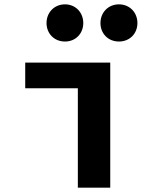

<svg xmlns="http://www.w3.org/2000/svg" viewBox="-20 -863 740 883"><path d="M194 -757C194 -709 229 -672 279 -672C328 -672 363 -709 363 -757C363 -805 328 -843 279 -843C229 -843 194 -805 194 -757ZM442 -757C442 -709 477 -672 527 -672C577 -672 612 -709 612 -757C612 -805 577 -843 527 -843C477 -843 442 -805 442 -757ZM338 -457V0H487V-575H96V-457Z"/></svg>

Font: Kawkab Mono
Style: Bold
Weight: 700
Monospace: yes
Designer: Abdullah Arif
Foundry: Abdullah Arif
Version: Version 1.000;PS 000.500;hotconv 1.0.88;makeotf.lib2.5.64775